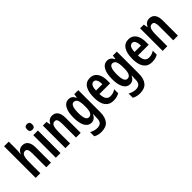

<svg xmlns="http://www.w3.org/2000/svg" viewBox="137 -1893 3267 3267"><g transform="rotate(-45 1770.0 -260.0)"><path d="M171 -574Q171 -547 169 -521.5Q167 -496 162 -472H170Q185 -511 216 -532Q247 -553 287 -553Q356 -553 391 -504Q426 -455 426 -362V0H314V-333Q314 -396 300.5 -424.5Q287 -453 256 -453Q209 -453 190 -408.5Q171 -364 171 -269V0H59V-760H171Z M600 -753Q662 -753 662 -685Q662 -618 600 -618Q538 -618 538 -685Q538 -753 600 -753ZM656 -543V0H544V-543Z M1003 -553Q1070 -553 1106 -505Q1142 -457 1142 -363V0H1030V-333Q1030 -393 1017 -423.5Q1004 -454 970 -454Q924 -454 905.5 -411.5Q887 -369 887 -269V0H775V-543H864L876 -472H883Q920 -553 1003 -553Z M1398 -553Q1437 -553 1464.5 -535Q1492 -517 1514 -473H1521L1531 -543H1627V-15Q1627 107 1574 173.5Q1521 240 1404 240Q1325 240 1264 205V104Q1336 143 1401 143Q1456 143 1485.5 115Q1515 87 1515 20V8Q1515 -9 1516.5 -31Q1518 -53 1520 -74H1515Q1473 10 1395 10Q1321 10 1279.5 -62.5Q1238 -135 1238 -268Q1238 -406 1280.5 -479.5Q1323 -553 1398 -553ZM1428 -456Q1352 -456 1352 -267Q1352 -174 1371.5 -130.5Q1391 -87 1431 -87Q1515 -87 1515 -249V-276Q1515 -370 1494.5 -413Q1474 -456 1428 -456Z M1913 -552Q1972 -552 2012 -521.5Q2052 -491 2072.5 -436Q2093 -381 2093 -309V-242H1835Q1837 -82 1944 -82Q1977 -82 2007 -91Q2037 -100 2070 -121V-26Q2009 10 1930 10Q1857 10 1811.5 -25Q1766 -60 1745.5 -122.5Q1725 -185 1725 -268Q1725 -406 1772.5 -479Q1820 -552 1913 -552ZM1915 -464Q1879 -464 1858.5 -431Q1838 -398 1836 -325H1989Q1989 -386 1970.5 -425Q1952 -464 1915 -464Z M2326 -553Q2365 -553 2392.5 -535Q2420 -517 2442 -473H2449L2459 -543H2555V-15Q2555 107 2502 173.5Q2449 240 2332 240Q2253 240 2192 205V104Q2264 143 2329 143Q2384 143 2413.5 115Q2443 87 2443 20V8Q2443 -9 2444.5 -31Q2446 -53 2448 -74H2443Q2401 10 2323 10Q2249 10 2207.5 -62.5Q2166 -135 2166 -268Q2166 -406 2208.5 -479.5Q2251 -553 2326 -553ZM2356 -456Q2280 -456 2280 -267Q2280 -174 2299.5 -130.5Q2319 -87 2359 -87Q2443 -87 2443 -249V-276Q2443 -370 2422.5 -413Q2402 -456 2356 -456Z M2841 -552Q2900 -552 2940 -521.5Q2980 -491 3000.5 -436Q3021 -381 3021 -309V-242H2763Q2765 -82 2872 -82Q2905 -82 2935 -91Q2965 -100 2998 -121V-26Q2937 10 2858 10Q2785 10 2739.5 -25Q2694 -60 2673.5 -122.5Q2653 -185 2653 -268Q2653 -406 2700.5 -479Q2748 -552 2841 -552ZM2843 -464Q2807 -464 2786.5 -431Q2766 -398 2764 -325H2917Q2917 -386 2898.5 -425Q2880 -464 2843 -464Z M3343 -553Q3410 -553 3446 -505Q3482 -457 3482 -363V0H3370V-333Q3370 -393 3357 -423.5Q3344 -454 3310 -454Q3264 -454 3245.5 -411.5Q3227 -369 3227 -269V0H3115V-543H3204L3216 -472H3223Q3260 -553 3343 -553Z"/></g></svg>

Font: Noto Sans Thai ExtCond SemBd
Style: Regular
Weight: 600
Width: 2
Designer: Monotype Design Team
Foundry: Monotype Imaging Inc.
Version: Version 2.002; ttfautohint (v1.8.4.7-5d5b)